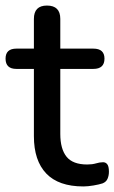

<svg xmlns="http://www.w3.org/2000/svg" viewBox="-24 -662 412 691"><path d="M276 9Q187 9 142.5 -37.5Q98 -84 98 -172V-414H35Q-4 -414 -4 -451Q-4 -487 35 -487H98V-594Q98 -642 145 -642Q193 -642 193 -594V-487H312Q352 -487 352 -451Q352 -414 312 -414H193V-180Q193 -126 215.5 -98Q238 -70 290 -70Q308 -70 321.5 -74Q335 -78 345 -78Q355 -79 361.5 -71.5Q368 -64 368 -44Q368 -30 363 -18.5Q358 -7 345 -2Q333 2 312.5 5.5Q292 9 276 9Z"/></svg>

Font: Chiron GoRound TC
Style: Regular
Weight: 400
Designer: Ryoko NISHIZUKA 西塚涼子 (kana, bopomofo & ideographs); Paul D. Hunt (Latin, Greek & Cyrillic); Sandoll Communications 산돌커뮤니
Foundry: Adobe
Version: Version 1.000;hotconv 1.1.1;makeotfexe 2.6.0